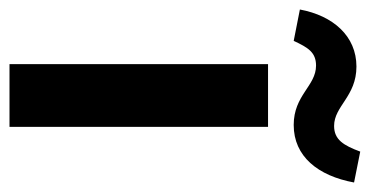

<svg xmlns="http://www.w3.org/2000/svg" viewBox="-268 -571 778 404"><g transform="rotate(90 121.0 -369.0)"><path d="M54 0H186V-544H54ZM-61 -611 5 -598C19 -628 29 -645 57 -645C100 -645 119 -598 182 -598C248 -598 289 -649 303 -725L238 -738C225 -703 213 -683 184 -683C142 -683 122 -730 59 -730C-5 -730 -48 -681 -61 -611Z"/></g></svg>

Font: Ronzino
Style: Bold
Weight: 700
Designer: Nunzio Mazzaferro
Foundry: Collletttivo
Version: Version 1.000;Glyphs 3.3 (3337)